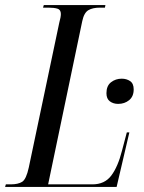

<svg xmlns="http://www.w3.org/2000/svg" viewBox="-48 -734 564 754"><path d="M-28 0 -25 -10H-6Q23 -10 39 -20Q55 -30 65 -76L185 -646Q191 -667 191 -679Q191 -696 177.5 -700Q164 -704 142 -704H121L124 -714H366L364 -704H344Q316 -704 299 -694Q282 -684 275 -651L141 -10H315Q363 -10 389 -44.5Q415 -79 431 -142L450 -214H460L410 0ZM416 -326Q397 -326 383.5 -336Q370 -346 370 -368Q370 -397 388 -411Q406 -425 430 -425Q449 -425 463 -415.5Q477 -406 477 -383Q477 -355 459 -340.5Q441 -326 416 -326Z"/></svg>

Font: Noto Serif Display ExtraCondensed
Style: Italic
Weight: 400
Width: 2
Italic angle: -12°
Designer: Monotype Design Team
Foundry: Monotype Imaging Inc.
Version: Version 2.009